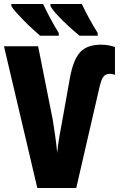

<svg xmlns="http://www.w3.org/2000/svg" viewBox="-20 -947 603 967"><path d="M168 0 0 -714H172L246 -342Q252 -306 258.5 -259Q265 -212 268 -177Q271 -212 279 -259Q287 -306 294 -341L332 -554Q349 -647 384 -684.5Q419 -722 489 -722Q513 -722 530.5 -718Q548 -714 559 -710V-570Q554 -572 547.5 -573.5Q541 -575 532 -575Q513 -575 502 -562Q491 -549 482 -512L364 0ZM381 -767Q356 -787 325.5 -815Q295 -843 269 -871Q243 -899 234 -917V-927H392Q405 -899 426.5 -859Q448 -819 472 -781V-767ZM182 -767Q166 -781 144 -801Q122 -821 100.5 -843Q79 -865 61.5 -884.5Q44 -904 37 -917V-927H197Q210 -899 231 -859Q252 -819 276 -781V-767Z"/></svg>

Font: Noto Sans Mono SemiCondensed Black
Style: Regular
Weight: 900
Width: 4
Designer: Monotype Design Team
Foundry: Monotype Imaging Inc.
Version: Version 2.014; ttfautohint (v1.8.4.7-5d5b)